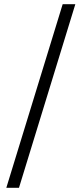

<svg xmlns="http://www.w3.org/2000/svg" viewBox="-20 -730 390 910"><path d="M10 160 277 -710H337L70 160Z"/></svg>

Font: TypoPRO Source Sans Pro
Style: Regular
Weight: 400
Designer: Paul D. Hunt
Foundry: Adobe Systems Incorporated
Version: Version 2.020;PS 2.000;hotconv 1.0.86;makeotf.lib2.5.63406